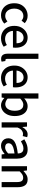

<svg xmlns="http://www.w3.org/2000/svg" viewBox="1450 -2198 761 3700"><g transform="rotate(90 1830.0 -348.5)"><path d="M277 12Q211 12 158 -18Q105 -48 74 -105.5Q43 -163 43 -244Q43 -326 76.5 -383Q110 -440 165 -470.5Q220 -501 284 -501Q331 -501 366 -485Q401 -469 427 -445L378 -384Q360 -399 338.5 -409Q317 -419 288 -419Q247 -419 215 -397.5Q183 -376 164.5 -336Q146 -296 146 -244Q146 -192 163.5 -152.5Q181 -113 213 -91Q245 -69 287 -69Q317 -69 344.5 -81Q372 -93 393 -112L435 -51Q404 -22 364 -5Q324 12 277 12Z M717 12Q651 12 596.5 -18.5Q542 -49 510.5 -106.5Q479 -164 479 -244Q479 -324 511 -381Q543 -438 594 -469.5Q645 -501 702 -501Q766 -501 810.5 -472Q855 -443 877.5 -391Q900 -339 900 -270Q900 -255 899 -241Q898 -227 896 -218H554L553 -287H814Q814 -353 785.5 -388Q757 -423 704 -423Q672 -423 641.5 -405Q611 -387 591.5 -347.5Q572 -308 573 -245Q574 -184 595.5 -144Q617 -104 652.5 -85Q688 -66 730 -66Q763 -66 792.5 -75Q822 -84 848 -101L881 -40Q849 -16 807.5 -2Q766 12 717 12Z M1115 10Q1079 10 1057.5 -5Q1036 -20 1025.5 -47.5Q1015 -75 1015 -114V-709H1115V-108Q1115 -88 1122 -80Q1129 -72 1139 -72Q1143 -72 1146.5 -72.5Q1150 -73 1156 -74L1169 0Q1160 5 1146.5 7.5Q1133 10 1115 10Z M1482 12Q1416 12 1361.5 -18.5Q1307 -49 1275.5 -106.5Q1244 -164 1244 -244Q1244 -324 1276 -381Q1308 -438 1359 -469.5Q1410 -501 1467 -501Q1531 -501 1575.5 -472Q1620 -443 1642.5 -391Q1665 -339 1665 -270Q1665 -255 1664 -241Q1663 -227 1661 -218H1319L1318 -287H1579Q1579 -353 1550.5 -388Q1522 -423 1469 -423Q1437 -423 1406.5 -405Q1376 -387 1356.5 -347.5Q1337 -308 1338 -245Q1339 -184 1360.5 -144Q1382 -104 1417.5 -85Q1453 -66 1495 -66Q1528 -66 1557.5 -75Q1587 -84 1613 -101L1646 -40Q1614 -16 1572.5 -2Q1531 12 1482 12Z M2007 12Q1974 12 1938 -4.5Q1902 -21 1871 -51H1868L1859 0H1780V-709H1880V-521L1877 -436Q1909 -464 1947 -482.5Q1985 -501 2024 -501Q2086 -501 2129 -470Q2172 -439 2194.5 -383.5Q2217 -328 2217 -253Q2217 -169 2187.5 -109.5Q2158 -50 2110.5 -19Q2063 12 2007 12ZM1988 -70Q2024 -70 2053 -91Q2082 -112 2098.5 -152.5Q2115 -193 2115 -251Q2115 -303 2103 -340Q2091 -377 2065 -397.5Q2039 -418 1998 -418Q1969 -418 1940 -403Q1911 -388 1880 -358V-116Q1908 -91 1937 -80.5Q1966 -70 1988 -70Z M2338 0V-489H2420L2428 -401H2431Q2456 -448 2492.5 -474.5Q2529 -501 2570 -501Q2587 -501 2599.5 -498.5Q2612 -496 2624 -491L2603 -406Q2592 -409 2582 -410.5Q2572 -412 2557 -412Q2527 -412 2494 -388.5Q2461 -365 2438 -306V0Z M2789 12Q2748 12 2715 -5.5Q2682 -23 2663.5 -54.5Q2645 -86 2645 -129Q2645 -209 2715 -251.5Q2785 -294 2938 -311Q2938 -340 2929.5 -364.5Q2921 -389 2901 -404.5Q2881 -420 2844 -420Q2805 -420 2769.5 -405Q2734 -390 2703 -372L2665 -437Q2691 -453 2721.5 -467.5Q2752 -482 2787.5 -491.5Q2823 -501 2862 -501Q2923 -501 2961.5 -476Q3000 -451 3019 -405Q3038 -359 3038 -294V0H2957L2949 -56H2945Q2912 -28 2873 -8Q2834 12 2789 12ZM2820 -67Q2852 -67 2880 -82.5Q2908 -98 2938 -126V-248Q2865 -239 2822 -223.5Q2779 -208 2760 -186Q2741 -164 2741 -137Q2741 -100 2763.5 -83.5Q2786 -67 2820 -67Z M3183 0V-489H3265L3273 -421H3276Q3310 -454 3349 -477.5Q3388 -501 3438 -501Q3516 -501 3552 -451Q3588 -401 3588 -308V0H3489V-295Q3489 -359 3469 -387Q3449 -415 3405 -415Q3370 -415 3343 -398Q3316 -381 3283 -347V0Z"/></g></svg>

Font: Mada Medium
Style: Regular
Weight: 500
Designer: Khaled Hosny
Version: Version 1.5